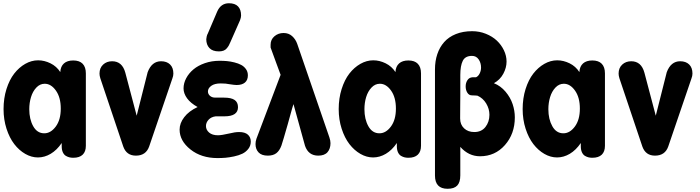

<svg xmlns="http://www.w3.org/2000/svg" viewBox="-20 -963 4334 1188"><path d="M215.8 -589.8Q254.4 -589.8 292.2 -571.3Q330.1 -552.7 353 -517.1Q355 -552.2 375.7 -570.6Q396.5 -588.9 433.1 -588.9Q471.7 -588.9 491.5 -568.4Q511.2 -547.9 511.2 -508.8V-61Q511.2 -24.9 491.5 -5.9Q471.7 13.2 433.1 13.2Q420.9 13.2 410.2 10.7Q399.4 8.3 387.7 1.5Q376 -5.4 368.9 -20.5Q361.8 -35.6 361.8 -58.1V-78.1Q332 -34.2 293.9 -11.5Q255.9 11.2 214.8 11.2Q174.8 11.2 136.5 -10.7Q98.1 -32.7 68.4 -71.3Q38.6 -109.9 20.3 -166.5Q2 -223.1 2 -288.1Q2 -354.5 20 -411.9Q38.1 -469.2 67.9 -507.6Q97.7 -545.9 136.2 -567.9Q174.8 -589.8 215.8 -589.8ZM253.9 -138.2Q293.9 -138.2 325 -179.9Q356 -221.7 356 -291Q356 -360.4 325.9 -402.6Q295.9 -444.8 256.8 -444.8Q227.1 -444.8 204.8 -421.1Q182.6 -397.5 171.9 -362.3Q161.1 -327.1 161.1 -287.1Q161.1 -225.6 185.5 -181.9Q210 -138.2 253.9 -138.2Z M755.4 -513.2 825.7 -247.1 893.6 -516.1Q918.9 -584 976.6 -584Q1011.7 -584 1032.2 -564.2Q1052.7 -544.4 1052.7 -507.8Q1052.7 -493.2 1046.4 -477.1L902.8 -56.2Q882.8 0 820.8 0Q762.7 0 742.7 -56.2L600.6 -479Q595.7 -495.1 595.7 -507.8Q595.7 -542.5 617.9 -563.2Q640.1 -584 673.8 -584Q736.3 -584 755.4 -513.2Z M1325.7 15.1Q1225.6 15.1 1158.4 -38.3Q1091.3 -91.8 1091.3 -161.1Q1091.3 -200.7 1119.9 -238Q1148.4 -275.4 1202.6 -300.8Q1159.2 -324.7 1137.5 -354.7Q1115.7 -384.8 1115.7 -416Q1115.7 -448.2 1132.1 -479Q1148.4 -509.8 1177 -533.7Q1205.6 -557.6 1247.8 -572.3Q1290 -586.9 1338.4 -586.9Q1361.8 -586.9 1383.8 -585Q1405.8 -583 1430.2 -576.9Q1454.6 -570.8 1472.4 -561.3Q1490.2 -551.8 1502 -535.2Q1513.7 -518.6 1513.7 -497.1Q1513.7 -467.3 1495.4 -452.1Q1477.1 -437 1444.3 -437Q1431.2 -437 1400.4 -441.9Q1378.4 -446.8 1345.7 -446.8Q1307.6 -446.8 1287.1 -431.9Q1266.6 -417 1266.6 -397Q1266.6 -381.3 1279.1 -370.1Q1291.5 -358.9 1312.5 -358.9H1366.7Q1410.6 -358.9 1431.6 -344.5Q1452.6 -330.1 1452.6 -299.8Q1452.6 -243.2 1368.7 -243.2H1314.5Q1286.6 -239.7 1270.5 -222.2Q1254.4 -204.6 1254.4 -183.1Q1254.4 -159.7 1273.9 -142.8Q1293.5 -126 1328.6 -126Q1351.1 -126 1399.4 -137.2Q1433.6 -146 1459.5 -146Q1495.6 -146 1513.7 -129.9Q1531.7 -113.8 1531.7 -86.9Q1531.7 -61.5 1516.6 -42Q1501.5 -22.5 1479.7 -12Q1458 -1.5 1428 4.9Q1397.9 11.2 1374.3 13.2Q1350.6 15.1 1325.7 15.1ZM1465.3 -837.9 1405.8 -703.1Q1399.9 -689.5 1396 -682.1Q1392.1 -674.8 1383.8 -664.6Q1375.5 -654.3 1363.3 -649.7Q1351.1 -645 1334.5 -645Q1294.9 -645 1275.6 -665.8Q1256.3 -686.5 1256.3 -720.2Q1256.3 -726.1 1259 -737.5Q1261.7 -749 1265.6 -754.9L1323.7 -891.1Q1346.2 -942.9 1396.5 -942.9Q1434.1 -942.9 1452.9 -923.3Q1471.7 -903.8 1471.7 -867.2Q1471.7 -855 1465.3 -837.9Z M1566.9 -105 1716.3 -500Q1710.4 -516.1 1688 -576.7Q1665.5 -637.2 1654.3 -668.9V-686Q1654.3 -718.3 1678 -738.5Q1701.7 -758.8 1734.9 -758.8Q1766.1 -758.8 1787.6 -739.5Q1809.1 -720.2 1819.3 -690.9L2018.1 -112.8Q2024.9 -93.3 2024.9 -77.1Q2024.9 -42.5 2006.3 -21.2Q1987.8 0 1949.2 0Q1888.2 0 1867.2 -61L1795.9 -318.8Q1789.1 -298.8 1776.6 -252.7Q1764.2 -206.5 1760.3 -193.8Q1731.4 -92.3 1721.2 -62Q1709.5 -30.3 1689.7 -15.1Q1669.9 0 1637.2 0Q1598.6 0 1579.8 -20Q1561 -40 1561 -71.8Q1561 -87.9 1566.9 -105Z M2289.6 -589.8Q2328.1 -589.8 2366 -571.3Q2403.8 -552.7 2426.8 -517.1Q2428.7 -552.2 2449.5 -570.6Q2470.2 -588.9 2506.8 -588.9Q2545.4 -588.9 2565.2 -568.4Q2585 -547.9 2585 -508.8V-61Q2585 -24.9 2565.2 -5.9Q2545.4 13.2 2506.8 13.2Q2494.6 13.2 2483.9 10.7Q2473.1 8.3 2461.4 1.5Q2449.7 -5.4 2442.6 -20.5Q2435.5 -35.6 2435.5 -58.1V-78.1Q2405.8 -34.2 2367.7 -11.5Q2329.6 11.2 2288.6 11.2Q2248.5 11.2 2210.2 -10.7Q2171.9 -32.7 2142.1 -71.3Q2112.3 -109.9 2094 -166.5Q2075.7 -223.1 2075.7 -288.1Q2075.7 -354.5 2093.8 -411.9Q2111.8 -469.2 2141.6 -507.6Q2171.4 -545.9 2210 -567.9Q2248.5 -589.8 2289.6 -589.8ZM2327.6 -138.2Q2367.7 -138.2 2398.7 -179.9Q2429.7 -221.7 2429.7 -291Q2429.7 -360.4 2399.7 -402.6Q2369.6 -444.8 2330.6 -444.8Q2300.8 -444.8 2278.6 -421.1Q2256.3 -397.5 2245.6 -362.3Q2234.9 -327.1 2234.9 -287.1Q2234.9 -225.6 2259.3 -181.9Q2283.7 -138.2 2327.6 -138.2Z M2828.1 -54.2V122.1Q2828.1 165 2809.1 185.1Q2790 205.1 2749.5 205.1Q2671.4 205.1 2671.4 123V-533.2Q2671.4 -585 2685.8 -627.9Q2700.2 -670.9 2728.3 -702.6Q2756.3 -734.4 2800.5 -752.2Q2844.7 -770 2901.4 -770Q2946.3 -770 2986.3 -753.9Q3026.4 -737.8 3054.2 -711.7Q3082 -685.5 3098.1 -651.6Q3114.3 -617.7 3114.3 -582Q3114.3 -543.9 3094.2 -506.6Q3074.2 -469.2 3036.1 -448.2Q3077.6 -431.6 3107.9 -395.8Q3138.2 -359.9 3151.9 -318.8Q3165.5 -277.8 3165.5 -236.8Q3165.5 -134.8 3104.2 -65.4Q3043 3.9 2950.2 3.9Q2879.4 3.9 2828.1 -54.2ZM2828.1 -499V-371.1Q2828.1 -358.4 2827.6 -314.2Q2827.1 -270 2827.1 -230Q2827.1 -191.9 2851.6 -168.9Q2876 -146 2914.6 -146Q2959 -146 2983.6 -177.2Q3008.3 -208.5 3008.3 -252.9Q3008.3 -289.6 2988.3 -322.8Q2968.3 -356 2934.1 -371.1Q2931.2 -371.1 2926.5 -371.6Q2921.9 -372.1 2921.4 -372.1Q2918.5 -373 2899.4 -373Q2881.8 -373 2871.6 -389.4Q2861.3 -405.8 2861.3 -428.2Q2861.3 -450.2 2872.1 -466.8Q2882.8 -483.4 2903.3 -484.9H2925.3Q2939.5 -491.2 2948 -508.5Q2956.5 -525.9 2956.5 -544.9Q2956.5 -573.7 2941.7 -595.5Q2926.8 -617.2 2900.4 -617.2Q2858.4 -617.2 2843.3 -586.4Q2828.1 -555.7 2828.1 -499Z M3427.7 -589.8Q3466.3 -589.8 3504.2 -571.3Q3542 -552.7 3564.9 -517.1Q3566.9 -552.2 3587.6 -570.6Q3608.4 -588.9 3645 -588.9Q3683.6 -588.9 3703.4 -568.4Q3723.1 -547.9 3723.1 -508.8V-61Q3723.1 -24.9 3703.4 -5.9Q3683.6 13.2 3645 13.2Q3632.8 13.2 3622.1 10.7Q3611.3 8.3 3599.6 1.5Q3587.9 -5.4 3580.8 -20.5Q3573.7 -35.6 3573.7 -58.1V-78.1Q3543.9 -34.2 3505.9 -11.5Q3467.8 11.2 3426.8 11.2Q3386.7 11.2 3348.4 -10.7Q3310.1 -32.7 3280.3 -71.3Q3250.5 -109.9 3232.2 -166.5Q3213.9 -223.1 3213.9 -288.1Q3213.9 -354.5 3231.9 -411.9Q3250 -469.2 3279.8 -507.6Q3309.6 -545.9 3348.1 -567.9Q3386.7 -589.8 3427.7 -589.8ZM3465.8 -138.2Q3505.9 -138.2 3536.9 -179.9Q3567.9 -221.7 3567.9 -291Q3567.9 -360.4 3537.8 -402.6Q3507.8 -444.8 3468.8 -444.8Q3439 -444.8 3416.7 -421.1Q3394.5 -397.5 3383.8 -362.3Q3373 -327.1 3373 -287.1Q3373 -225.6 3397.5 -181.9Q3421.9 -138.2 3465.8 -138.2Z M3967.3 -513.2 4037.6 -247.1 4105.5 -516.1Q4130.9 -584 4188.5 -584Q4223.6 -584 4244.1 -564.2Q4264.6 -544.4 4264.6 -507.8Q4264.6 -493.2 4258.3 -477.1L4114.7 -56.2Q4094.7 0 4032.7 0Q3974.6 0 3954.6 -56.2L3812.5 -479Q3807.6 -495.1 3807.6 -507.8Q3807.6 -542.5 3829.8 -563.2Q3852.1 -584 3885.7 -584Q3948.2 -584 3967.3 -513.2Z"/></svg>

Font: BPreplay
Style: Bold
Weight: 700
Designer: Magenta/George Triantafyllakos
Foundry: Magenta/George Triantafyllakos
Version: Version 1.00